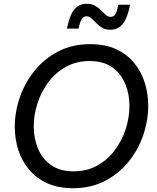

<svg xmlns="http://www.w3.org/2000/svg" viewBox="-20 -983 827 1013"><path d="M365 10Q286 10 228.5 -16.5Q171 -43 133 -88.5Q95 -134 76.5 -192Q58 -250 58 -314Q58 -392 84.5 -469Q111 -546 162 -609.5Q213 -673 287 -711.5Q361 -750 456 -750Q535 -750 592.5 -723.5Q650 -697 687.5 -651.5Q725 -606 743.5 -547.5Q762 -489 762 -426Q762 -348 736 -271Q710 -194 659 -130.5Q608 -67 534 -28.5Q460 10 365 10ZM368 -79Q439 -79 493.5 -109.5Q548 -140 586 -191Q624 -242 643.5 -303Q663 -364 663 -424Q663 -487 640.5 -541Q618 -595 572 -628Q526 -661 453 -661Q383 -661 328 -630.5Q273 -600 235 -549Q197 -498 177.5 -437Q158 -376 158 -316Q158 -253 180.5 -199Q203 -145 249.5 -112Q296 -79 368 -79ZM563 -826Q537 -826 519 -836.5Q501 -847 487.5 -861.5Q474 -876 462 -886.5Q450 -897 436 -897Q420 -897 410 -880Q400 -863 395 -832H333Q341 -871 353 -900.5Q365 -930 385.5 -946.5Q406 -963 437 -963Q464 -963 482 -952.5Q500 -942 513.5 -928.5Q527 -915 538.5 -904.5Q550 -894 564 -894Q581 -894 590 -910.5Q599 -927 604 -958H666Q659 -919 646.5 -889.5Q634 -860 614 -843Q594 -826 563 -826Z"/></svg>

Font: Be Vietnam Pro Variable Thin
Style: Italic
Weight: 100
Italic angle: -12°
Designer: Lam Bao, Tony Le, Vietanh Nguyen
Foundry: Yellow Type Foundry
Version: Version 1.002